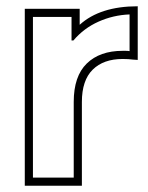

<svg xmlns="http://www.w3.org/2000/svg" viewBox="-20 -579 471 612"><path d="M234 -500Q299 -559 419 -559V-388Q412 -388 404 -389Q397 -390 388.5 -390.5Q380 -391 371 -391Q310 -391 275.5 -357Q241 -323 241 -254V13H59V-551H234ZM208 -450V-525H85V-13H215V-254Q215 -336 256.5 -376.5Q298 -417 371 -417H381Q387 -417 393 -416V-533Q341 -531 294 -510Q247 -489 214 -450Z"/></svg>

Font: CMG Sans Outline
Style: Outline
Weight: 700
Designer: Julieta Ulanovsky
Foundry: Julieta Ulanovsky
Version: Version 7.200